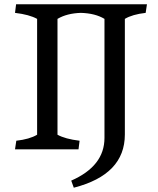

<svg xmlns="http://www.w3.org/2000/svg" viewBox="-20 -696 735 895"><path d="M562 -69Q562 118 324 179L312 146Q467 78 467 -53V-608Q424 -634 357 -636Q292 -634 248 -608V-68Q284 -48 351 -40L346 0H50L56 -40Q118 -47 153 -68V-608Q117 -628 50 -636L55 -676H665L659 -636Q597 -629 562 -608Z"/></svg>

Font: Cambo
Style: Regular
Weight: 400
Designer: Carolina Giovagnoli, Andres Torresi
Foundry: Carolina Giovagnoli, Andres Torresi
Version: Version 2.001